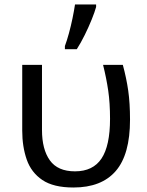

<svg xmlns="http://www.w3.org/2000/svg" viewBox="-20 -825 653 855"><path d="M307 10Q218 10 168.5 -23.5Q119 -57 99 -114.5Q79 -172 79 -243V-536H167V-246Q167 -160 202 -111Q237 -62 314 -62Q394 -62 432 -119Q470 -176 470 -296Q470 -366 462 -421Q454 -476 439 -536H527Q543 -477 551 -421.5Q559 -366 559 -292Q559 -137 495.5 -63.5Q432 10 307 10ZM269 -606V-620Q278 -644 287 -677Q296 -710 303 -744Q310 -778 314 -805H408V-794Q402 -772 388.5 -738.5Q375 -705 357.5 -669.5Q340 -634 322 -606Z"/></svg>

Font: Noto Sans
Style: Regular
Weight: 400
Designer: Monotype Design Team
Foundry: Monotype Imaging Inc.
Version: Version 1.902